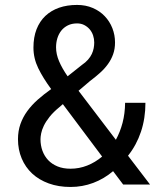

<svg xmlns="http://www.w3.org/2000/svg" viewBox="-20 -741 640 771"><path d="M52.2 -182.1Q52.2 -214.8 62 -242.7Q71.8 -270.5 89.4 -294.7Q106.9 -318.8 131.3 -340.6Q155.8 -362.3 185.5 -383.3Q152.8 -427.7 133.5 -467.3Q114.3 -506.8 114.3 -549.8Q114.3 -591.3 126.7 -623.3Q139.2 -655.3 162.1 -677Q185.1 -698.7 217.3 -710Q249.5 -721.2 289.6 -721.2Q324.2 -721.2 352.5 -709Q380.9 -696.8 400.6 -676Q420.4 -655.3 431.2 -627.9Q441.9 -600.6 441.9 -570.3Q441.9 -544.4 434.3 -523.2Q426.8 -502 413.3 -483.4Q399.9 -464.8 381.3 -448.2Q362.8 -431.6 341.3 -415.5L295.4 -376.5L445.3 -179.7Q462.4 -210.9 472.2 -248Q481.9 -285.2 482.4 -328.1H564Q564 -265.6 546.1 -212.2Q528.3 -158.7 494.1 -115.7L582.5 0H474.6L434.1 -53.7Q397.9 -22.9 354.5 -6.6Q311 9.8 263.2 9.8Q214.8 9.8 175.8 -4.4Q136.7 -18.6 109.4 -43.9Q82 -69.3 67.1 -104.7Q52.2 -140.1 52.2 -182.1ZM263.2 -63.5Q297.9 -63.5 330.1 -76.2Q362.3 -88.9 390.1 -112.3L232.4 -322.8L218.8 -311Q194.3 -291 179.2 -272Q164.1 -252.9 156 -236.1Q147.9 -219.2 145.3 -205.3Q142.6 -191.4 142.6 -182.1Q142.6 -157.2 150.4 -135.7Q158.2 -114.3 173.3 -98.1Q188.5 -82 210.9 -72.8Q233.4 -63.5 263.2 -63.5ZM205.1 -550.8Q205.1 -523.4 217.3 -494.9Q229.5 -466.3 251.5 -434.6L308.6 -480Q323.7 -490.2 333.5 -501.5Q343.3 -512.7 348.6 -524.2Q354 -535.6 356.2 -547.4Q358.4 -559.1 358.4 -570.3Q358.4 -585 353.8 -598.9Q349.1 -612.8 340.1 -623.3Q331.1 -633.8 318.4 -640.4Q305.7 -647 289.6 -647Q268.6 -647 252.7 -639.2Q236.8 -631.3 226.3 -618.2Q215.8 -605 210.4 -587.6Q205.1 -570.3 205.1 -550.8Z"/></svg>

Font: Roboto Mono
Style: Regular
Weight: 400
Designer: Google
Version: Version 2.000985; 2015; ttfautohint (v1.3)